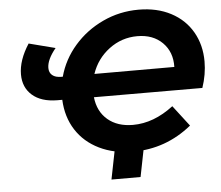

<svg xmlns="http://www.w3.org/2000/svg" viewBox="-57 -776 1133 986"><g transform="rotate(-5 509.5 -283.5)"><path d="M1007 -418Q1007 -351 984 -283L425 -284Q433 -210 483 -167.5Q533 -125 613 -125Q720 -125 822 -203L904 -96Q771 12 602 12Q504 12 428 -25Q352 -62 309 -129Q266 -196 262 -285H235Q153 -286 107.5 -326Q62 -366 62 -433Q62 -506 115 -588L251 -553Q205 -497 205 -454Q205 -430 221 -416.5Q237 -403 268 -403H275Q299 -491 360 -561Q421 -631 507.5 -671.5Q594 -712 692 -712Q787 -712 858.5 -674.5Q930 -637 968.5 -570Q1007 -503 1007 -418ZM438 -403H850Q852 -480 803.5 -528.5Q755 -577 674 -577Q593 -577 528.5 -528.5Q464 -480 438 -403ZM628 145H478L513 -31H663Z"/></g></svg>

Font: Montserrat Alternates
Style: Bold Italic
Weight: 700
Italic angle: -11.3°
Designer: Julieta Ulanovsky
Foundry: Julieta Ulanovsky
Version: Version 7.200